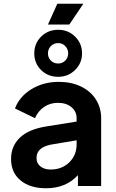

<svg xmlns="http://www.w3.org/2000/svg" viewBox="-20 -993 620 1025"><path d="M39 -144Q39 -213 86 -258Q133 -303 227 -318L389 -344V-362Q389 -398 361.5 -421Q334 -444 289 -444Q247 -444 214.5 -421.5Q182 -399 167 -362L60 -414Q84 -478 148 -517Q212 -556 294 -556Q360 -556 411.5 -531.5Q463 -507 491.5 -462.5Q520 -418 520 -362V0H396V-58Q332 12 226 12Q140 12 89.5 -30Q39 -72 39 -144ZM250 -88Q311 -88 350 -126.5Q389 -165 389 -222V-244L252 -221Q213 -213 194 -195.5Q175 -178 175 -149Q175 -121 196 -104.5Q217 -88 250 -88ZM163 -708Q163 -761 199.5 -797.5Q236 -834 291 -834Q344 -834 381 -797.5Q418 -761 418 -708Q418 -656 381 -619.5Q344 -583 291 -583Q236 -583 199.5 -619Q163 -655 163 -708ZM291 -654Q313 -654 328.5 -669.5Q344 -685 344 -708Q344 -731 328.5 -747Q313 -763 291 -763Q267 -763 251.5 -747Q236 -731 236 -708Q236 -685 251.5 -669.5Q267 -654 291 -654ZM286 -973H425L350 -862H236Z"/></svg>

Font: Evergrow Sans
Style: Bold
Weight: 700
Foundry: 10Web
Version: Version 1.000